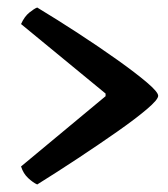

<svg xmlns="http://www.w3.org/2000/svg" viewBox="-20 -533 447 511"><path d="M79 -42Q68 -47 55 -59Q42 -71 36 -90L261 -277V-284L36 -469Q45 -489 58 -499.5Q71 -510 79 -513Q132 -481 188 -444.5Q244 -408 292.5 -373.5Q341 -339 371 -313.5Q401 -288 401 -278Q401 -268 371 -242.5Q341 -217 292.5 -183Q244 -149 188 -112Q132 -75 79 -42Z"/></svg>

Font: Texturina 12pt
Style: Bold
Weight: 700
Designer: Guillermo Torres Carreño
Foundry: Omnibus-Type
Version: Version 1.002